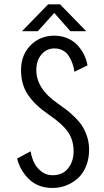

<svg xmlns="http://www.w3.org/2000/svg" viewBox="-20 -874 490 904"><path d="M386 -727H311.5L235.5 -813L158 -727H83.5L206.5 -853.5H263ZM227.5 11Q160 11 117.5 -29.5Q75 -70 60.5 -127.5L124 -161.5Q129 -133.5 139.8 -109.8Q150.5 -86 173.5 -67.5Q196.5 -49 227 -49Q275.5 -49 301 -81.8Q326.5 -114.5 326.5 -161.5Q326.5 -214.5 299.8 -253Q273 -291.5 208 -335.5Q144.5 -379 111.8 -427.5Q79 -476 79 -544Q79 -615.5 124 -660.8Q169 -706 235.5 -706Q270 -706 298.5 -693.5Q327 -681 345.8 -660.2Q364.5 -639.5 376 -615.8Q387.5 -592 392 -566.5L330.5 -536Q327.5 -557 321.2 -574.8Q315 -592.5 304.5 -609.5Q294 -626.5 276.5 -636.2Q259 -646 236.5 -646Q199 -646 175 -617.2Q151 -588.5 151 -544Q151 -457 249.5 -388.5Q276 -370 294.5 -355.8Q313 -341.5 334.5 -320Q356 -298.5 369 -277.5Q382 -256.5 390.8 -228.5Q399.5 -200.5 399.5 -169.5Q399.5 -126 385 -91Q370.5 -56 346.2 -34.2Q322 -12.5 291.5 -0.8Q261 11 227.5 11Z"/></svg>

Font: League Mono Condensed Light
Style: Regular
Weight: 300
Width: 1
Designer: Tyler Finck
Foundry: The League of Moveable Type / Tyler Finck
Version: Version 2.210